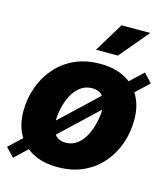

<svg xmlns="http://www.w3.org/2000/svg" viewBox="-118 -861 855 975"><g transform="rotate(15 309.0 -374.0)"><path d="M272 10.3Q194.8 10.3 141.1 -18.3Q87.4 -46.9 59.3 -98.6Q31.2 -150.4 31.2 -219.7Q31.2 -285.6 52.5 -345.5Q73.7 -405.3 114.3 -452.1Q154.8 -499 213.4 -525.9Q272 -552.7 347.2 -552.7Q423.8 -552.7 477.3 -524.2Q530.8 -495.6 558.8 -443.8Q586.9 -392.1 586.9 -322.8Q586.9 -256.8 566.2 -197Q545.4 -137.2 504.9 -90.3Q464.4 -43.5 405.8 -16.6Q347.2 10.3 272 10.3ZM278.3 -120.1Q315.4 -120.1 341.6 -141.4Q367.7 -162.6 384 -195.3Q400.4 -228 408.2 -263.9Q416 -299.8 416 -329.6Q416 -358.4 407.2 -379.4Q398.4 -400.4 381.8 -411.4Q365.2 -422.4 340.3 -422.4Q303.2 -422.4 276.9 -401.6Q250.5 -380.9 234.1 -348.4Q217.8 -315.9 210.2 -280.3Q202.6 -244.6 202.6 -214.8Q202.6 -170.9 222.2 -145.5Q241.7 -120.1 278.3 -120.1ZM41.5 22.9 -2 -22.9 576.7 -568.8 620.1 -522.9ZM306.6 -616.2 399.9 -769.5H550.8L421.9 -616.2Z"/></g></svg>

Font: Inter ExtraBold
Style: Italic
Weight: 800
Italic angle: -9.3988°
Designer: Rasmus Andersson
Foundry: rsms
Version: Version 4.001;git-66647c0bb